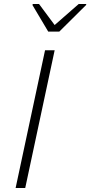

<svg xmlns="http://www.w3.org/2000/svg" viewBox="-20 -939 451 959"><path d="M58 0 205 -688H253L106 0ZM221 -781 142 -914 144 -919H175L253 -814L373 -919H411L410 -914L276 -781Z"/></svg>

Font: Saira ExtraLight
Style: Italic
Weight: 200
Italic angle: -12°
Designer: Hector Gatti with collaboration of the Omnibus-Type team
Foundry: Omnibus-Type
Version: Version 1.100; ttfautohint (v1.8.3)